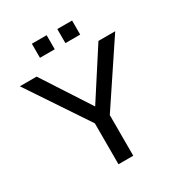

<svg xmlns="http://www.w3.org/2000/svg" viewBox="-234 -1035 1086 1170"><g transform="rotate(-30 308.5 -450.0)"><path d="M644 -712 360 -286V0H256V-288L-27 -712H91L309 -376L526 -712ZM166 -900H270V-801H166ZM345 -900H449V-801H345Z"/></g></svg>

Font: Muli SemiBold
Style: Regular
Weight: 600
Designer: Vernon Adams
Foundry: Vernon Adams
Version: Version 2.000